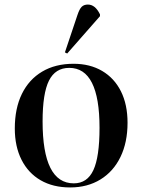

<svg xmlns="http://www.w3.org/2000/svg" viewBox="-20 -809 625 843"><path d="M288 14Q213 14 158.5 -17.5Q104 -49 74.5 -107.5Q45 -166 45 -245Q45 -333 76 -396.5Q107 -460 165 -494.5Q223 -529 303 -529Q375 -529 428.5 -497.5Q482 -466 511 -408Q540 -350 540 -270Q540 -184 509 -120Q478 -56 421 -21Q364 14 288 14ZM304 -4Q363 -4 390 -62Q417 -120 417 -248Q417 -511 284 -511Q223 -511 195 -455Q167 -399 167 -276Q167 -4 304 -4ZM275 -574 265 -579 320 -743Q329 -770 339 -779.5Q349 -789 366 -789Q398 -789 419 -746V-738Z"/></svg>

Font: Literata 72pt Medium
Style: Regular
Weight: 500
Designer: Latin by Veronika Burian and Jose Scaglione. Greek by Irene Vlachou. Cyrillic by Vera Evstafieva.
Foundry: TypeTogether
Version: Version 3.002